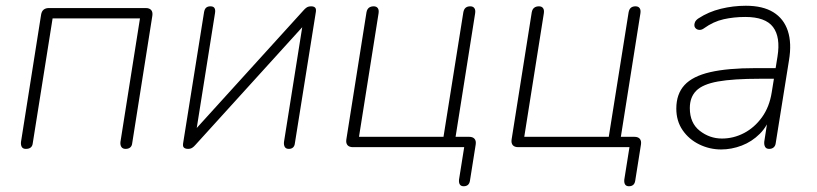

<svg xmlns="http://www.w3.org/2000/svg" viewBox="-20 -512 2841 668"><path d="M70 6Q60 6 56 -0.5Q52 -7 53 -18L123 -461Q125 -473 132 -478.5Q139 -484 150 -484H487Q500 -484 506 -477Q512 -470 510 -457L440 -14Q439 -4 433 1Q427 6 417 6Q407 6 402.5 -0.5Q398 -7 399 -18L467 -448H163L94 -14Q93 -4 87 1Q81 6 70 6Z M634 6Q628 6 623.5 4Q619 2 617.5 -2Q616 -6 617 -13L690 -470Q692 -481 697.5 -485.5Q703 -490 712 -490Q723 -490 726.5 -483.5Q730 -477 728 -466L659 -32H633L1036 -476Q1041 -482 1047 -486Q1053 -490 1063 -490Q1069 -490 1073 -488Q1077 -486 1078.5 -482Q1080 -478 1079 -471L1006 -14Q1005 -4 999.5 1Q994 6 985 6Q975 6 971 -0.5Q967 -7 968 -18L1037 -452H1063L660 -8Q655 -2 649 2Q643 6 634 6Z M1593 136Q1584 136 1580 130Q1576 124 1577 113L1595 0H1208Q1195 0 1189 -7Q1183 -14 1185 -27L1255 -469Q1257 -480 1263.5 -485Q1270 -490 1280 -490Q1290 -490 1294.5 -483.5Q1299 -477 1297 -465L1229 -36H1523L1592 -469Q1594 -480 1600 -485Q1606 -490 1616 -490Q1626 -490 1630.5 -483.5Q1635 -477 1633 -465L1563 -23L1546 -36H1612Q1625 -36 1631 -29Q1637 -22 1635 -9L1615 117Q1612 136 1593 136Z M2168 136Q2159 136 2155 130Q2151 124 2152 113L2170 0H1783Q1770 0 1764 -7Q1758 -14 1760 -27L1830 -469Q1832 -480 1838.5 -485Q1845 -490 1855 -490Q1865 -490 1869.5 -483.5Q1874 -477 1872 -465L1804 -36H2098L2167 -469Q2169 -480 2175 -485Q2181 -490 2191 -490Q2201 -490 2205.5 -483.5Q2210 -477 2208 -465L2138 -23L2121 -36H2187Q2200 -36 2206 -29Q2212 -22 2210 -9L2190 117Q2187 136 2168 136Z M2489 8Q2449 8 2413 -9.5Q2377 -27 2355 -59Q2333 -91 2333 -134Q2333 -185 2361.5 -216Q2390 -247 2451 -261Q2512 -275 2608 -275H2689L2683 -238H2624Q2531 -238 2478 -228.5Q2425 -219 2402.5 -196.5Q2380 -174 2380 -136Q2380 -84 2414.5 -57Q2449 -30 2492 -30Q2532 -30 2568.5 -49Q2605 -68 2631 -104Q2657 -140 2665 -191L2685 -315Q2696 -383 2669.5 -418Q2643 -453 2573 -453Q2533 -453 2497.5 -445Q2462 -437 2430 -414Q2422 -408 2414.5 -408Q2407 -408 2402 -412Q2397 -416 2396 -422Q2395 -428 2398 -435Q2401 -442 2410 -448Q2445 -471 2488 -481.5Q2531 -492 2575 -492Q2634 -492 2670.5 -469.5Q2707 -447 2721 -404.5Q2735 -362 2725 -302L2679 -15Q2678 -5 2672 0.5Q2666 6 2656 6Q2646 6 2642 -1Q2638 -8 2639 -19L2654 -116H2664Q2651 -74 2623.5 -46.5Q2596 -19 2560.5 -5.5Q2525 8 2489 8Z"/></svg>

Font: Nunito ExtraLight
Style: Italic
Weight: 200
Italic angle: -9°
Designer: Vernon Adams
Foundry: Vernon Adams
Version: Version 3.602